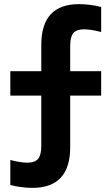

<svg xmlns="http://www.w3.org/2000/svg" viewBox="-20 -790 540 930"><path d="M137 120Q112 120 84 116.5Q56 113 30 106V-15Q53 -9 74.5 -5.5Q96 -2 113 -2Q149 -2 164.5 -20.5Q180 -39 180 -82V-327H30V-445H180V-573Q180 -770 363 -770Q388 -770 416.5 -766.5Q445 -763 470 -756V-635Q447 -641 425.5 -644.5Q404 -648 387 -648Q351 -648 335.5 -630Q320 -612 320 -568V-445H470V-327H320V-77Q320 120 137 120Z"/></svg>

Font: M PLUS 1 Code
Style: Regular
Weight: 400
Designer: Coji Morishita
Foundry: UNDERFOREST DESIGN
Version: Version 1.005